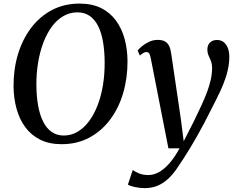

<svg xmlns="http://www.w3.org/2000/svg" viewBox="-20 -772 1284 1042"><path d="M314 10.5Q247 10.5 198 -14Q149 -38.5 117.2 -81.8Q85.5 -125 69.8 -182Q54 -239 53.5 -304Q53 -395.5 77.2 -476.5Q101.5 -557.5 148.2 -619.8Q195 -682 261.5 -717.2Q328 -752.5 412 -752.5Q480 -752.5 529 -728Q578 -703.5 609.5 -660.2Q641 -617 656.2 -561Q671.5 -505 672 -441.5Q672.5 -350 648.8 -268.2Q625 -186.5 578.5 -124Q532 -61.5 465.5 -25.5Q399 10.5 314 10.5ZM326 -36.5Q366.5 -36.5 401.2 -57Q436 -77.5 463.2 -114.2Q490.5 -151 509.8 -201Q529 -251 538.8 -310.5Q548.5 -370 548 -435.5Q547.5 -497 538.8 -546.8Q530 -596.5 512 -631.8Q494 -667 466.2 -686Q438.5 -705 400 -705Q359.5 -705 324.5 -685Q289.5 -665 262.2 -628.5Q235 -592 216 -542.5Q197 -493 187 -433.8Q177 -374.5 177.5 -309.5Q178 -247 187.2 -196.8Q196.5 -146.5 214.8 -110.8Q233 -75 260.8 -55.8Q288.5 -36.5 326 -36.5ZM798 -457Q794.5 -476 789 -482.8Q783.5 -489.5 775 -489.5Q766.5 -489.5 758.2 -484.8Q750 -480 739 -470.5L727 -498Q733 -506 749 -519.8Q765 -533.5 787.5 -544.5Q810 -555.5 836 -555.5Q861 -555.5 875.5 -547Q890 -538.5 897.8 -522.8Q905.5 -507 908.5 -485Q915 -441 921.8 -395.5Q928.5 -350 935.2 -304.2Q942 -258.5 948.8 -212.8Q955.5 -167 962 -122L977 -5.5L1035 -119.5Q1055.5 -162 1073 -199.8Q1090.5 -237.5 1103.5 -272Q1116.5 -306.5 1123.8 -339.2Q1131 -372 1131 -404Q1130.5 -427 1124.2 -442.2Q1118 -457.5 1111.8 -471.2Q1105.5 -485 1105.5 -503.5Q1105.5 -527.5 1119.8 -541.2Q1134 -555 1157.5 -555Q1180 -555 1194.5 -543Q1209 -531 1216.8 -510.5Q1224.5 -490 1224.5 -464Q1224.5 -416 1209.8 -367Q1195 -318 1172 -270Q1149 -222 1125 -176Q1107.5 -140.5 1088.8 -105Q1070 -69.5 1051 -35.8Q1032 -2 1013.5 28.5Q995 59 978.2 85.2Q961.5 111.5 947 132Q924 168 897 194.2Q870 220.5 837.8 234.8Q805.5 249 765 249Q740.5 249 714 243.5Q687.5 238 674 230L700.5 150.5Q710 158.5 732.5 168.2Q755 178 785 178Q813.5 178 842 162.5Q870.5 147 898.8 115Q927 83 954.5 33H894Z"/></svg>

Font: Merriweather 48pt Medium
Style: Italic
Weight: 500
Italic angle: -7.8°
Version: Version 2.101